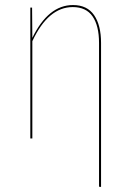

<svg xmlns="http://www.w3.org/2000/svg" viewBox="-20 -548 516 760"><path d="M380 -378V192L372 191V-378Q372 -446 346.5 -483Q321 -520 268 -520Q171 -520 108 -385V0H100V-518H107L108 -398Q171 -528 269 -528Q325 -528 352.5 -488Q380 -448 380 -378Z"/></svg>

Font: Fira Sans Compressed Eight
Style: Regular
Weight: 100
Width: 1
Designer: bBox Type GmbH & Carrois Corporate GbR & Edenspiekermann AG
Foundry: bBox Type GmbH & Carrois Corporate GbR & Edenspiekermann AG
Version: Version 4.301